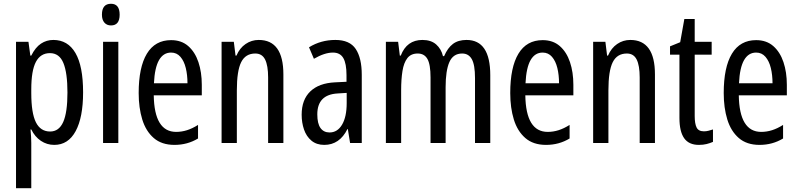

<svg xmlns="http://www.w3.org/2000/svg" viewBox="-20 -759 4236 1019"><path d="M263 -547Q340 -547 380.5 -477.5Q421 -408 421 -269Q421 -136 381.5 -63Q342 10 268 10Q229 10 197 -11.5Q165 -33 146 -72H142Q144 -51 145 -33Q146 -15 146 0V240H65V-537H131L141 -464H146Q168 -508 197.5 -527.5Q227 -547 263 -547ZM245 -477Q195 -477 170.5 -430.5Q146 -384 146 -285V-265Q146 -159 170.5 -110Q195 -61 246 -61Q293 -61 315.5 -111.5Q338 -162 338 -268Q338 -372 316.5 -424.5Q295 -477 245 -477Z M569 -739Q615 -739 615 -681Q615 -624 569 -624Q547 -624 534 -639Q521 -654 521 -681Q521 -739 569 -739ZM608 -537V0H527V-537Z M888 -546Q943 -546 979 -514.5Q1015 -483 1033 -429.5Q1051 -376 1051 -309V-253H796Q799 -59 915 -59Q944 -59 972.5 -68Q1001 -77 1031 -96V-24Q975 10 906 10Q838 10 796 -26.5Q754 -63 735 -125Q716 -187 716 -265Q716 -402 759.5 -474Q803 -546 888 -546ZM888 -480Q847 -480 824 -440Q801 -400 797 -317H975Q975 -361 966 -398Q957 -435 937.5 -457.5Q918 -480 888 -480Z M1353 -547Q1484 -547 1484 -364V0H1403V-348Q1403 -411 1387 -443Q1371 -475 1335 -475Q1283 -475 1260 -429Q1237 -383 1237 -279V0H1156V-537H1221L1230 -464H1235Q1252 -504 1283.5 -525.5Q1315 -547 1353 -547Z M1760 -547Q1836 -547 1868 -499Q1900 -451 1900 -362V0H1838L1826 -74H1824Q1782 10 1701 10Q1660 10 1633 -12.5Q1606 -35 1593.5 -71.5Q1581 -108 1581 -150Q1581 -230 1627 -274Q1673 -318 1758 -322L1819 -325V-360Q1819 -422 1802 -451Q1785 -480 1747 -480Q1703 -480 1646 -447L1620 -508Q1683 -547 1760 -547ZM1772 -263Q1664 -257 1664 -152Q1664 -103 1681 -79.5Q1698 -56 1729 -56Q1771 -56 1795.5 -97.5Q1820 -139 1820 -212V-266Z M2456 -547Q2582 -547 2582 -360V0H2501V-345Q2501 -415 2484 -445Q2467 -475 2433 -475Q2385 -475 2365 -429.5Q2345 -384 2345 -296V0H2265V-348Q2265 -417 2248.5 -446Q2232 -475 2197 -475Q2161 -475 2142 -450.5Q2123 -426 2116 -382Q2109 -338 2109 -281V0H2028V-537H2093L2102 -464H2107Q2139 -547 2222 -547Q2268 -547 2295 -523Q2322 -499 2331 -461H2337Q2356 -505 2384 -526Q2412 -547 2456 -547Z M2860 -546Q2915 -546 2951 -514.5Q2987 -483 3005 -429.5Q3023 -376 3023 -309V-253H2768Q2771 -59 2887 -59Q2916 -59 2944.5 -68Q2973 -77 3003 -96V-24Q2947 10 2878 10Q2810 10 2768 -26.5Q2726 -63 2707 -125Q2688 -187 2688 -265Q2688 -402 2731.5 -474Q2775 -546 2860 -546ZM2860 -480Q2819 -480 2796 -440Q2773 -400 2769 -317H2947Q2947 -361 2938 -398Q2929 -435 2909.5 -457.5Q2890 -480 2860 -480Z M3325 -547Q3456 -547 3456 -364V0H3375V-348Q3375 -411 3359 -443Q3343 -475 3307 -475Q3255 -475 3232 -429Q3209 -383 3209 -279V0H3128V-537H3193L3202 -464H3207Q3224 -504 3255.5 -525.5Q3287 -547 3325 -547Z M3716 -62Q3728 -62 3740 -65Q3752 -68 3764 -72V-6Q3748 1 3730 5.5Q3712 10 3689 10Q3636 10 3611 -25.5Q3586 -61 3586 -133V-469H3536V-513L3590 -535L3612 -658H3667V-537H3757V-469H3667V-143Q3667 -103 3677 -82.5Q3687 -62 3716 -62Z M3993 -546Q4048 -546 4084 -514.5Q4120 -483 4138 -429.5Q4156 -376 4156 -309V-253H3901Q3904 -59 4020 -59Q4049 -59 4077.5 -68Q4106 -77 4136 -96V-24Q4080 10 4011 10Q3943 10 3901 -26.5Q3859 -63 3840 -125Q3821 -187 3821 -265Q3821 -402 3864.5 -474Q3908 -546 3993 -546ZM3993 -480Q3952 -480 3929 -440Q3906 -400 3902 -317H4080Q4080 -361 4071 -398Q4062 -435 4042.5 -457.5Q4023 -480 3993 -480Z"/></svg>

Font: Noto Sans Oriya ExtCond
Style: Regular
Weight: 400
Width: 2
Designer: Amélie Bonet and Sol Matas
Foundry: Google LLC
Version: Version 2.006; ttfautohint (v1.8.4.7-5d5b)